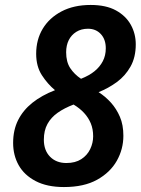

<svg xmlns="http://www.w3.org/2000/svg" viewBox="-20 -745 568 775"><path d="M238 10Q170 10 124 -14Q78 -38 55.5 -78Q33 -118 33 -168Q33 -220 53 -260Q73 -300 110.5 -330Q148 -360 202 -381Q172 -406 149 -441.5Q126 -477 126 -528Q126 -585 152.5 -629Q179 -673 228.5 -699Q278 -725 346 -725Q408 -725 448 -703Q488 -681 508 -645Q528 -609 528 -566Q528 -514 507 -476.5Q486 -439 452 -414Q418 -389 378 -373Q406 -355 428 -330.5Q450 -306 464 -273.5Q478 -241 478 -197Q478 -143 451.5 -96Q425 -49 372 -19.5Q319 10 238 10ZM248 -87Q284 -87 308 -102.5Q332 -118 344 -143Q356 -168 356 -195Q356 -224 346.5 -247Q337 -270 319.5 -289Q302 -308 277 -323Q240 -309 213 -290Q186 -271 171.5 -244.5Q157 -218 157 -181Q157 -138 182 -112.5Q207 -87 248 -87ZM307 -427Q340 -440 361.5 -457.5Q383 -475 395 -498Q407 -521 407 -550Q407 -586 387 -607.5Q367 -629 335 -629Q308 -629 288 -616.5Q268 -604 257.5 -583Q247 -562 247 -534Q247 -495 263.5 -470Q280 -445 307 -427Z"/></svg>

Font: Noto Sans Display SemiBold
Style: Italic
Weight: 600
Italic angle: -12°
Designer: Monotype Design Team
Foundry: Monotype Imaging Inc.
Version: Version 2.003